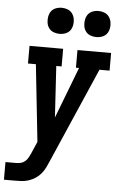

<svg xmlns="http://www.w3.org/2000/svg" viewBox="-87 -794 650 1041"><g transform="rotate(5 237.5 -273.0)"><path d="M-25 205V109H32Q45 109 58 106Q71 103 81.5 94Q92 85 98.5 72.5Q105 60 111 48V47Q111 47 111 47Q111 47 111 47L138 -15L93 -434H50V-530H233V-434H204L221 -155L328 -434H311V-530H494V-434H439L213 85Q206 102 197.5 119Q189 136 177 151Q164 167 146.5 178.5Q129 190 109.5 196.5Q90 203 70.5 204Q51 205 32 205ZM406 -609Q389 -609 373.5 -615Q358 -621 348.5 -634Q339 -647 336.5 -663.5Q334 -680 337 -697Q339 -709 345 -720Q351 -731 361 -738Q371 -745 383 -748Q395 -751 406 -751Q423 -751 438.5 -745Q454 -739 463.5 -726Q473 -713 476 -696.5Q479 -680 476 -663Q474 -651 468 -640Q462 -629 452 -622Q442 -615 430 -612Q418 -609 406 -609ZM206 -609Q189 -609 173.5 -615Q158 -621 148.5 -634Q139 -647 136.5 -663.5Q134 -680 137 -697Q139 -709 145 -720Q151 -731 161 -738Q171 -745 183 -748Q195 -751 206 -751Q223 -751 238.5 -745Q254 -739 263.5 -726Q273 -713 276 -696.5Q279 -680 276 -663Q274 -651 268 -640Q262 -629 252 -622Q242 -615 230 -612Q218 -609 206 -609Z"/></g></svg>

Font: Iosevka Slab Oblique
Style: Bold
Weight: 700
Italic angle: -9°
Monospace: yes
Designer: Belleve Invis
Foundry: Belleve Invis
Version: Version 11.1.1; ttfautohint (v1.8.3)